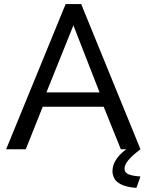

<svg xmlns="http://www.w3.org/2000/svg" viewBox="-20 -730 717 939"><path d="M301 -710H377L667 0H571L487 -208H189L106 0H10ZM467 -278 339 -606 207 -278ZM530 107Q530 74 552.5 43.5Q575 13 623 -18H647L667 0Q626 31 607.5 53.5Q589 76 589 95Q589 115 610 123Q631 131 667 133L647 189Q598 185 572.5 172Q547 159 538.5 141.5Q530 124 530 107Z"/></svg>

Font: Raleway Thin Medium
Style: Regular
Weight: 500
Version: Version 4.026